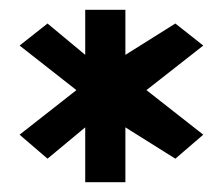

<svg xmlns="http://www.w3.org/2000/svg" viewBox="-20 -694 450 392"><path d="M20 -419 77 -370 154 -434V-322H236V-434L338 -370L395 -419L279 -510L395 -601L338 -646L236 -582V-674H154V-582L77 -646L20 -601L136 -510Z"/></svg>

Font: Charger Pro
Style: ExBdExt
Weight: 400
Designer: Jasper
Foundry: Cannot Into Space Fonts
Version: Version 1.09